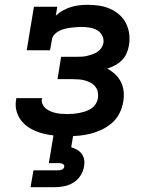

<svg xmlns="http://www.w3.org/2000/svg" viewBox="-20 -558 640 798"><path d="M259 8Q233 8 207 5.5Q181 3 157 -3.5Q133 -10 111 -21.5Q89 -33 73 -51Q57 -69 49.5 -93.5Q42 -118 47 -144Q47 -145 47.5 -147Q48 -149 48 -150H155Q155 -150 154.5 -149Q154 -148 154 -148Q152 -136 157 -125Q162 -114 170.5 -107Q179 -100 189.5 -95.5Q200 -91 211.5 -88.5Q223 -86 235 -85Q247 -84 259 -84Q271 -84 283.5 -85Q296 -86 309 -88.5Q322 -91 334.5 -95Q347 -99 358.5 -106.5Q370 -114 377.5 -125.5Q385 -137 387 -150Q389 -163 386.5 -175.5Q384 -188 376 -198Q368 -208 357 -214Q346 -220 333.5 -223.5Q321 -227 308 -228Q295 -229 282 -229H219L234 -322H297Q308 -322 319.5 -322.5Q331 -323 341.5 -325.5Q352 -328 363.5 -332Q375 -336 385 -342.5Q395 -349 401.5 -359Q408 -369 410 -380Q412 -397 404 -411.5Q396 -426 382 -433.5Q368 -441 351 -443.5Q334 -446 317 -446Q306 -446 294.5 -445Q283 -444 271.5 -442.5Q260 -441 248.5 -438Q237 -435 226 -429.5Q215 -424 206.5 -415Q198 -406 196 -394L188 -349H91L121 -530H218L212 -493Q226 -506 242.5 -515Q259 -524 275.5 -529Q292 -534 309.5 -536Q327 -538 344 -538Q369 -538 392.5 -534.5Q416 -531 437.5 -521.5Q459 -512 476 -497Q493 -482 503.5 -461.5Q514 -441 517 -417Q520 -393 516 -369Q513 -352 506 -336Q499 -320 486.5 -307.5Q474 -295 458 -286.5Q442 -278 426 -273Q444 -263 459 -249Q474 -235 483 -216.5Q492 -198 494 -176.5Q496 -155 492 -134Q488 -110 476.5 -87Q465 -64 445.5 -47Q426 -30 402.5 -19Q379 -8 355 -2Q331 4 307 6Q283 8 259 8ZM107 220 119 150H219Q223 150 227.5 149.5Q232 149 236 147.5Q240 146 243.5 142.5Q247 139 247 135Q248 131 245.5 127.5Q243 124 239.5 122.5Q236 121 232 120.5Q228 120 224 120H183L203 0H285L276 54Q289 58 300.5 64.5Q312 71 320 82Q328 93 330 107Q332 121 329 135Q326 154 314.5 172Q303 190 285 201Q267 212 247 216Q227 220 207 220Z"/></svg>

Font: Iosevka Slab SmBdExObl
Style: Regular
Weight: 600
Width: 7
Italic angle: -9°
Monospace: yes
Designer: Belleve Invis
Foundry: Belleve Invis
Version: Version 11.1.0; ttfautohint (v1.8.3)